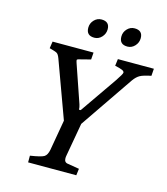

<svg xmlns="http://www.w3.org/2000/svg" viewBox="-127 -983 942 1082"><g transform="rotate(15 343.5 -442.5)"><path d="M510 -775Q463 -775 463 -821Q463 -847 481 -866Q499 -885 524 -885Q571 -885 571 -840Q571 -814 553 -794.5Q535 -775 510 -775ZM317 -775Q270 -775 270 -821Q270 -847 288 -866Q306 -885 331 -885Q378 -885 378 -840Q378 -814 360 -794.5Q342 -775 317 -775ZM420 0H139V-39Q204 -49 220 -59.5Q236 -70 242 -101L273 -279L152 -610Q144 -632 134.5 -638Q125 -644 90 -653L96 -693H335L332 -652L262 -634Q254 -632 254 -627.5Q254 -623 258 -611L334 -390Q339 -375 339 -361H349L498 -576Q527 -619 527 -627Q527 -635 515.5 -640.5Q504 -646 472 -653L477 -693H687L684 -651Q639 -642 620 -631.5Q601 -621 584 -597L372 -287L338 -95Q336 -85 336 -77Q336 -52 359 -50L425 -39Z"/></g></svg>

Font: Poly
Style: Italic
Weight: 400
Italic angle: -10°
Designer: Nicolas Silva
Foundry: Jose Nicolas Silva Schwarzenberg
Version: Version 1.003